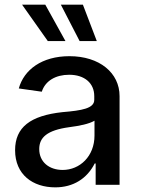

<svg xmlns="http://www.w3.org/2000/svg" viewBox="-20 -796 607 827"><path d="M218 11C296 11 355 -27 388 -92H392V0H495V-382C495 -482 409 -554 279 -554C161 -554 83 -496 61 -415L160 -401C175 -448 220 -474 278 -474C344 -474 386 -438 386 -382V-366C386 -329 333 -320 249 -313C111 -298 45 -248 45 -149C45 -44 121 11 218 11ZM75 -776 186 -619H262L175 -776ZM149 -154C149 -204 183 -235 277 -248C323 -254 363 -262 387 -276V-212C387 -123 324 -64 250 -64C192 -64 149 -98 149 -154ZM242 -776 323 -619H397L337 -776Z"/></svg>

Font: Wafeq Medium
Style: Regular
Weight: 500
Designer: Rasmus Andersson & Azza Alameddine
Foundry: Google & TypeTogether
Version: Version 3.000;January 28, 2025;FontCreator 15.0.0.3014 64-bi